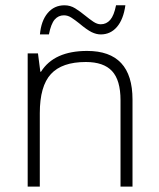

<svg xmlns="http://www.w3.org/2000/svg" viewBox="-20 -691 588 711"><path d="M426.3 0V-319.8Q426.3 -394 395 -427.7Q363.8 -461.4 297.9 -461.4Q209.5 -461.4 168.5 -416.7Q127.4 -372.1 127.4 -272V0H82.5V-493.2H120.6L129.4 -425.3H131.8Q180.2 -502.4 302.7 -502.4Q470.7 -502.4 470.7 -322.3V0ZM353 -563.5Q336.9 -563.5 319.3 -572Q301.8 -580.6 273.4 -604.5Q258.8 -616.2 245.1 -625.2Q231.4 -634.3 216.8 -634.3Q196.3 -634.3 182.6 -618.7Q168.9 -603 161.1 -563.5H127.9Q132.3 -613.8 156.5 -642.6Q180.7 -671.4 218.8 -671.4Q240.2 -671.4 258.3 -660.2Q276.4 -648.9 295.4 -633.3Q311 -620.6 325.4 -610.8Q339.8 -601.1 353 -601.1Q374 -601.1 388.2 -617.4Q402.3 -633.8 409.7 -671.4H444.3Q437 -619.1 413.1 -591.3Q389.2 -563.5 353 -563.5Z"/></svg>

Font: Bpm'online Open Sans Light
Style: Regular
Weight: 300
Foundry: Ascender Corporation
Version: Version 1.10